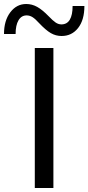

<svg xmlns="http://www.w3.org/2000/svg" viewBox="-79 -940 442 960"><path d="M188 -700V0H95V-700ZM229 -760Q200 -760 175 -774.5Q150 -789 116 -825Q98 -845 84 -854Q70 -863 54 -863Q28 -863 13.5 -838.5Q-1 -814 -1 -770H-59Q-59 -837 -27.5 -878.5Q4 -920 52 -920Q81 -920 107 -905.5Q133 -891 164 -859Q185 -837 199 -827.5Q213 -818 228 -818Q256 -818 270 -841.5Q284 -865 284 -910H343Q343 -840 311.5 -800Q280 -760 229 -760Z"/></svg>

Font: Goli
Style: Regular
Weight: 400
Designer: jaikishan Patel
Foundry: MagicType
Version: Version 1.000